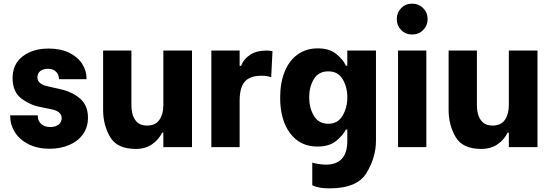

<svg xmlns="http://www.w3.org/2000/svg" viewBox="-20 -806 3014 1052"><path d="M36 -167V-174H187V-168Q187 -145 205 -127.5Q223 -110 256 -110Q284 -110 301 -123.5Q318 -137 318 -159Q318 -179 302 -191Q286 -203 262 -207L205 -219Q147 -229 98 -265.5Q49 -302 49 -378Q49 -455 104.5 -497.5Q160 -540 247 -540Q312 -540 359 -517Q406 -494 430 -456.5Q454 -419 454 -377V-372H303V-375Q303 -395 288 -412Q273 -429 242 -429Q216 -429 200.5 -416.5Q185 -404 185 -382Q185 -343 250 -331L312 -317Q375 -303 418.5 -266Q462 -229 462 -161Q462 -109 434.5 -70.5Q407 -32 359 -11.5Q311 9 252 9Q185 9 136 -16Q87 -41 61.5 -81.5Q36 -122 36 -167Z M1032 0H875V-79H868Q851 -42 814 -16Q777 10 724 10Q621 10 583 -56Q545 -122 545 -203V-529H700V-229Q700 -179 721 -148.5Q742 -118 786 -118Q832 -118 853.5 -149.5Q875 -181 875 -229V-529H1032Z M1138 -529H1293V-445H1301Q1313 -480 1348.5 -504.5Q1384 -529 1441 -529Q1458 -529 1473 -526L1466 -383Q1443 -391 1413 -391Q1350 -391 1321.5 -359Q1293 -327 1293 -253V0H1138Z M1691 209V85Q1702 89 1724.5 92.5Q1747 96 1766 96Q1883 96 1883 -35V-96H1875Q1859 -64 1821.5 -33.5Q1784 -3 1719 -3Q1624 -3 1569.5 -76Q1515 -149 1515 -271Q1515 -353 1540 -414Q1565 -475 1611.5 -508Q1658 -541 1721 -541Q1786 -541 1824 -509Q1862 -477 1875 -446H1883V-529H2040V-35Q2040 55 1989 140.5Q1938 226 1786 226Q1751 226 1731.5 222Q1712 218 1702.5 214Q1693 210 1691 209ZM1883 -273Q1883 -329 1857.5 -372Q1832 -415 1779 -415Q1725 -415 1699.5 -372.5Q1674 -330 1674 -273Q1674 -216 1699.5 -172Q1725 -128 1779 -128Q1831 -128 1857 -172Q1883 -216 1883 -273Z M2161 -529H2316V0H2161ZM2154 -701Q2154 -737 2178 -761.5Q2202 -786 2238 -786Q2274 -786 2298.5 -761.5Q2323 -737 2323 -701Q2323 -666 2298.5 -641.5Q2274 -617 2238 -617Q2202 -617 2178 -641.5Q2154 -666 2154 -701Z M2925 0H2768V-79H2761Q2744 -42 2707 -16Q2670 10 2617 10Q2514 10 2476 -56Q2438 -122 2438 -203V-529H2593V-229Q2593 -179 2614 -148.5Q2635 -118 2679 -118Q2725 -118 2746.5 -149.5Q2768 -181 2768 -229V-529H2925Z"/></svg>

Font: Be Vietnam ExtraBold
Style: Regular
Weight: 800
Designer: Gabriel Lam
Foundry: TypeRant
Version: Version 4.000